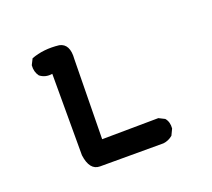

<svg xmlns="http://www.w3.org/2000/svg" viewBox="-79 -502 658 597"><g transform="rotate(-20 250.0 -203.5)"><path d="M158.2 -3.9Q124 -3.9 117.2 -55.7V-325.2Q93.8 -321.3 76.2 -335Q64.5 -350.6 66.4 -372.1L76.2 -391.6Q117.2 -407.2 168 -401.4Q201.2 -394.5 197.3 -344.7L193.4 -81.1L379.9 -83L399.4 -73.2Q411.1 -59.6 409.2 -38.1L399.4 -17.6Q385.7 -5.9 368.2 -3.9Z"/></g></svg>

Font: NaikaiFont
Style: Regular
Weight: 400
Version: Version 1.67